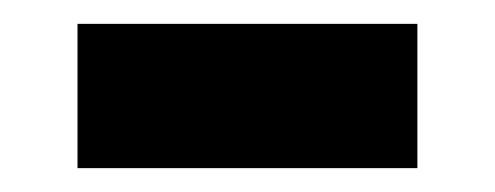

<svg xmlns="http://www.w3.org/2000/svg" viewBox="-20 -353 415 161"><path d="M45 -212V-333H330V-212Z"/></svg>

Font: Archivo SemiBold SemiExpanded
Style: Regular
Weight: 600
Width: 6
Version: Version 2.001